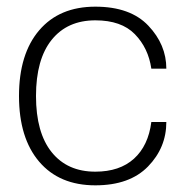

<svg xmlns="http://www.w3.org/2000/svg" viewBox="-20 -546 546 576"><path d="M266 10Q158 10 97.5 -61Q37 -132 37 -258Q37 -384 97.5 -455Q158 -526 266 -526Q371 -526 425 -469Q479 -412 479 -340H434Q425 -402 384.5 -443.5Q344 -485 266 -485Q182 -485 135 -426.5Q88 -368 88 -258Q88 -148 135 -89.5Q182 -31 266 -31Q339 -31 382 -70Q425 -109 434 -180H479Q479 -103 424 -46.5Q369 10 266 10Z"/></svg>

Font: Creato Display Light
Style: Regular
Weight: 300
Version: Version 1.000